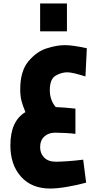

<svg xmlns="http://www.w3.org/2000/svg" viewBox="-20 -774 598 1110"><path d="M40 0ZM461 149 478 282Q427 296 369 306Q311 316 270 316Q163 316 101.5 247.5Q40 179 40 66Q40 -74 127 -126Q112 -162 104.5 -190Q97 -218 97 -258Q97 -362 143.5 -418.5Q190 -475 248.5 -494Q307 -513 355 -513Q401 -513 482 -495L474 -332Q399 -356 369 -356Q335 -356 301.5 -336.5Q268 -317 268 -252Q268 -196 302 -155Q352 -153 416 -146V0Q397 -3 359 -5Q321 -7 299 -7Q260 -7 236 15.5Q212 38 212 77Q212 113 235.5 137Q259 161 304 161Q325 161 370 158Q415 155 461 149ZM212 -754H367V-593H212Z"/></svg>

Font: Cairo Black
Style: Regular
Weight: 900
Designer: Mohamed Gaber, the designers of Titillium
Foundry: Kief Type Foundry
Version: Version 2.009; ttfautohint (v1.5.33-1714) -l 8 -r 50 -G 200 